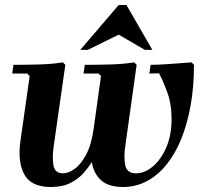

<svg xmlns="http://www.w3.org/2000/svg" viewBox="-20 -740 824 770"><path d="M748 -490 758 -480Q758 -393 744.5 -317.5Q731 -242 706.5 -182Q682 -122 647 -79Q612 -36 568 -13Q524 10 474 10Q416 10 386 -16.5Q356 -43 348 -90Q336 -70 315.5 -46.5Q295 -23 263 -6.5Q231 10 184 10Q105 10 77.5 -40.5Q50 -91 62 -175L99 -435L89 -445H29L34 -480Q81 -480 136.5 -481.5Q192 -483 232 -490L242 -480L195 -151Q189 -108 194.5 -76.5Q200 -45 233 -45Q254 -45 279 -62.5Q304 -80 325.5 -120Q347 -160 356 -227L385 -435L375 -445H315L320 -480Q367 -480 422.5 -481.5Q478 -483 518 -490L528 -480L482 -151Q476 -108 482.5 -76.5Q489 -45 526 -45Q560 -45 592.5 -72Q625 -99 646.5 -148Q668 -197 668 -262Q668 -324 650.5 -371Q633 -418 618 -446L579 -445L584 -480Q616 -480 662 -483.5Q708 -487 748 -490ZM561 -540 456 -601 332 -540H302L456 -720H487L591 -540Z"/></svg>

Font: Brygada 1918
Style: Italic
Weight: 400
Italic angle: -8°
Designer: Mateusz Machalski | Borys Kosmynka | Przemek Hoffer
Foundry: NIEPODLEGLA 2018
Version: Version 3.006